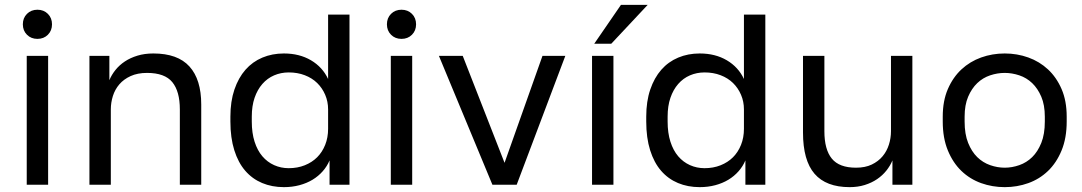

<svg xmlns="http://www.w3.org/2000/svg" viewBox="-20 -760 4454 790"><path d="M90 0V-530H178V0ZM134 -600Q108 -600 91 -617Q74 -634 74 -660Q74 -686 91 -703Q108 -720 134 -720Q160 -720 177 -703Q194 -686 194 -660Q194 -634 177 -617Q160 -600 134 -600Z M348 0V-530H430V-430Q439 -452 455 -472Q471 -492 493.5 -507Q516 -522 545.5 -531Q575 -540 611 -540Q711 -540 759.5 -486.5Q808 -433 808 -330V0H720V-310Q720 -384 689 -422Q658 -460 585 -460Q546 -460 517.5 -447Q489 -434 471 -413Q453 -392 444.5 -365Q436 -338 436 -310V0Z M1148 10Q1099 10 1058.5 -7Q1018 -24 989 -57.5Q960 -91 944 -142Q928 -193 928 -260V-280Q928 -343 944.5 -391.5Q961 -440 990 -473Q1019 -506 1059.5 -523Q1100 -540 1148 -540Q1212 -540 1259.5 -512Q1307 -484 1330 -435V-700H1418V0H1336V-100Q1326 -76 1308 -55.5Q1290 -35 1266 -20.5Q1242 -6 1212 2Q1182 10 1148 10ZM1168 -68Q1204 -68 1234 -80Q1264 -92 1285 -113Q1306 -134 1318 -164Q1330 -194 1330 -230V-310Q1330 -342 1318 -370Q1306 -398 1285 -418.5Q1264 -439 1234 -450.5Q1204 -462 1168 -462Q1136 -462 1108 -450Q1080 -438 1059.5 -414.5Q1039 -391 1027.5 -357.5Q1016 -324 1016 -280V-260Q1016 -213 1027.5 -177Q1039 -141 1059.5 -117Q1080 -93 1108 -80.5Q1136 -68 1168 -68Z M1588 0V-530H1676V0ZM1632 -600Q1606 -600 1589 -617Q1572 -634 1572 -660Q1572 -686 1589 -703Q1606 -720 1632 -720Q1658 -720 1675 -703Q1692 -686 1692 -660Q1692 -634 1675 -617Q1658 -600 1632 -600Z M2006 0 1786 -530H1884L2056 -90L2212 -530H2306L2106 0Z M2416 0V-530H2504V0ZM2425 -580 2535 -740H2645L2495 -580Z M2859 10Q2810 10 2769.5 -7Q2729 -24 2700 -57.5Q2671 -91 2655 -142Q2639 -193 2639 -260V-280Q2639 -343 2655.5 -391.5Q2672 -440 2701 -473Q2730 -506 2770.5 -523Q2811 -540 2859 -540Q2923 -540 2970.5 -512Q3018 -484 3041 -435V-700H3129V0H3047V-100Q3037 -76 3019 -55.5Q3001 -35 2977 -20.5Q2953 -6 2923 2Q2893 10 2859 10ZM2879 -68Q2915 -68 2945 -80Q2975 -92 2996 -113Q3017 -134 3029 -164Q3041 -194 3041 -230V-310Q3041 -342 3029 -370Q3017 -398 2996 -418.5Q2975 -439 2945 -450.5Q2915 -462 2879 -462Q2847 -462 2819 -450Q2791 -438 2770.5 -414.5Q2750 -391 2738.5 -357.5Q2727 -324 2727 -280V-260Q2727 -213 2738.5 -177Q2750 -141 2770.5 -117Q2791 -93 2819 -80.5Q2847 -68 2879 -68Z M3476 10Q3379 10 3331.5 -45Q3284 -100 3284 -215V-530H3372V-220Q3372 -145 3402.5 -107.5Q3433 -70 3502 -70Q3540 -70 3567 -83Q3594 -96 3611.5 -117Q3629 -138 3637.5 -165Q3646 -192 3646 -220V-530H3734V0H3652V-100Q3643 -78 3627 -58Q3611 -38 3589 -23Q3567 -8 3538.5 1Q3510 10 3476 10Z M4114 10Q4063 10 4017 -6.5Q3971 -23 3936 -56.5Q3901 -90 3880 -141Q3859 -192 3859 -260V-280Q3859 -345 3880 -393.5Q3901 -442 3936 -474.5Q3971 -507 4017 -523.5Q4063 -540 4114 -540Q4165 -540 4211 -523.5Q4257 -507 4292 -474.5Q4327 -442 4348 -393.5Q4369 -345 4369 -280V-260Q4369 -192 4348 -141Q4327 -90 4292 -56.5Q4257 -23 4211 -6.5Q4165 10 4114 10ZM4114 -70Q4144 -70 4174 -80.5Q4204 -91 4227 -113.5Q4250 -136 4264.5 -172Q4279 -208 4279 -260V-280Q4279 -328 4264.5 -362Q4250 -396 4227 -418Q4204 -440 4174 -450Q4144 -460 4114 -460Q4084 -460 4054 -450Q4024 -440 4001 -418Q3978 -396 3963.5 -362Q3949 -328 3949 -280V-260Q3949 -208 3963.5 -172Q3978 -136 4001 -113.5Q4024 -91 4054 -80.5Q4084 -70 4114 -70Z"/></svg>

Font: Golos Text VF
Style: Regular
Weight: 400
Designer: A.Korolkova, Vitaly Kuzmin
Foundry: ParaType Ltd
Version: Version 2.003